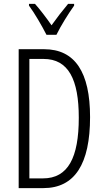

<svg xmlns="http://www.w3.org/2000/svg" viewBox="-20 -967 534 987"><path d="M219 -788H270C293 -835 331 -896 361 -938V-947H330C296 -906 275 -879 245 -837C218 -876 185 -919 160 -947H129V-938C158 -899 195 -835 219 -788ZM443 -365C443 -595 366 -714 207 -714H76V0H203C365 0 443 -125 443 -365ZM385 -362C385 -157 330 -50 201 -50H131V-664H204C332 -664 385 -558 385 -362Z"/></svg>

Font: Noto Sans Armenian ExtraCondensed Light
Style: Regular
Weight: 300
Width: 2
Designer: Monotype Design Team
Foundry: Monotype Imaging Inc.
Version: Version 2.008